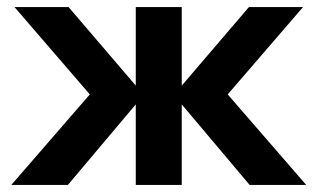

<svg xmlns="http://www.w3.org/2000/svg" viewBox="-20 -523 898 543"><path d="M686 0 466 -261H477L684 -503H837L624 -256L846 0ZM12 0 234 -256 21 -503H174L381 -261H392L172 0ZM364 0V-503H494V0Z"/></svg>

Font: Wix Madefor Display
Style: Bold
Weight: 700
Designer: Dalton Maag Ltd
Foundry: Dalton Maag Ltd
Version: Version 3.100